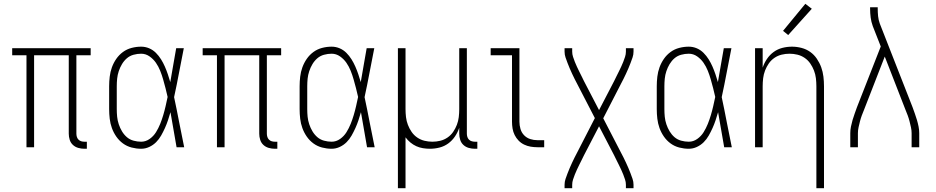

<svg xmlns="http://www.w3.org/2000/svg" viewBox="-20 -773 4915 1008"><path d="M423 8Q407 8 391 3.5Q375 -1 363 -12Q351 -23 346 -39Q341 -55 341 -71V-483H159V0H119V-483H44V-520H456V-483H381V-71Q381 -63 383.5 -54.5Q386 -46 392 -40Q398 -34 406 -31.5Q414 -29 423 -29H436V8Z M721 8Q696 8 671 1.5Q646 -5 625.5 -20Q605 -35 590.5 -56Q576 -77 567.5 -100.5Q559 -124 556 -149.5Q553 -175 553 -200V-320Q553 -345 556 -370.5Q559 -396 567.5 -419.5Q576 -443 590.5 -464Q605 -485 625.5 -500Q646 -515 671 -521.5Q696 -528 721 -528Q743 -528 763 -519.5Q783 -511 798.5 -495.5Q814 -480 825.5 -461.5Q837 -443 845.5 -423.5Q854 -404 861 -383.5Q868 -363 874 -342Q882 -387 889.5 -431.5Q897 -476 905 -520H945Q932 -456 920 -391.5Q908 -327 894 -263Q908 -198 920.5 -132Q933 -66 947 0H907Q899 -46 891 -92Q883 -138 875 -184Q869 -163 862 -142Q855 -121 846 -101Q837 -81 826 -61.5Q815 -42 799.5 -26.5Q784 -11 763.5 -1.5Q743 8 721 8ZM721 -29Q745 -29 765.5 -43.5Q786 -58 799 -79Q812 -100 821 -122.5Q830 -145 837 -168.5Q844 -192 849.5 -216Q855 -240 860 -264Q855 -287 849 -310Q843 -333 836.5 -356Q830 -379 821 -401.5Q812 -424 798.5 -443.5Q785 -463 765 -477Q745 -491 721 -491Q701 -491 681 -485.5Q661 -480 646 -467Q631 -454 620.5 -436.5Q610 -419 603.5 -399.5Q597 -380 595 -360Q593 -340 593 -320V-200Q593 -180 595 -160Q597 -140 603.5 -120.5Q610 -101 620.5 -83.5Q631 -66 646 -53Q661 -40 681 -34.5Q701 -29 721 -29Z M1423 8Q1407 8 1391 3.5Q1375 -1 1363 -12Q1351 -23 1346 -39Q1341 -55 1341 -71V-483H1159V0H1119V-483H1044V-520H1456V-483H1381V-71Q1381 -63 1383.5 -54.5Q1386 -46 1392 -40Q1398 -34 1406 -31.5Q1414 -29 1423 -29H1436V8Z M1721 8Q1696 8 1671 1.5Q1646 -5 1625.5 -20Q1605 -35 1590.5 -56Q1576 -77 1567.5 -100.5Q1559 -124 1556 -149.5Q1553 -175 1553 -200V-320Q1553 -345 1556 -370.5Q1559 -396 1567.5 -419.5Q1576 -443 1590.5 -464Q1605 -485 1625.5 -500Q1646 -515 1671 -521.5Q1696 -528 1721 -528Q1743 -528 1763 -519.5Q1783 -511 1798.5 -495.5Q1814 -480 1825.5 -461.5Q1837 -443 1845.5 -423.5Q1854 -404 1861 -383.5Q1868 -363 1874 -342Q1882 -387 1889.5 -431.5Q1897 -476 1905 -520H1945Q1932 -456 1920 -391.5Q1908 -327 1894 -263Q1908 -198 1920.5 -132Q1933 -66 1947 0H1907Q1899 -46 1891 -92Q1883 -138 1875 -184Q1869 -163 1862 -142Q1855 -121 1846 -101Q1837 -81 1826 -61.5Q1815 -42 1799.5 -26.5Q1784 -11 1763.5 -1.5Q1743 8 1721 8ZM1721 -29Q1745 -29 1765.5 -43.5Q1786 -58 1799 -79Q1812 -100 1821 -122.5Q1830 -145 1837 -168.5Q1844 -192 1849.5 -216Q1855 -240 1860 -264Q1855 -287 1849 -310Q1843 -333 1836.5 -356Q1830 -379 1821 -401.5Q1812 -424 1798.5 -443.5Q1785 -463 1765 -477Q1745 -491 1721 -491Q1701 -491 1681 -485.5Q1661 -480 1646 -467Q1631 -454 1620.5 -436.5Q1610 -419 1603.5 -399.5Q1597 -380 1595 -360Q1593 -340 1593 -320V-200Q1593 -180 1595 -160Q1597 -140 1603.5 -120.5Q1610 -101 1620.5 -83.5Q1631 -66 1646 -53Q1661 -40 1681 -34.5Q1701 -29 1721 -29Z M2069 215V-520H2109V-200Q2109 -179 2111.5 -158Q2114 -137 2121.5 -117.5Q2129 -98 2141 -80.5Q2153 -63 2170.5 -51Q2188 -39 2208.5 -34Q2229 -29 2250 -29Q2271 -29 2291.5 -34Q2312 -39 2329.5 -51Q2347 -63 2359 -80.5Q2371 -98 2378.5 -117.5Q2386 -137 2388.5 -158Q2391 -179 2391 -200V-520H2431V-71Q2431 -63 2433.5 -54.5Q2436 -46 2442 -40Q2448 -34 2456.5 -31.5Q2465 -29 2473 -29H2486V8H2473Q2457 8 2441 3.5Q2425 -1 2413 -12Q2401 -23 2396 -39Q2391 -55 2391 -71V-102Q2383 -78 2368.5 -56.5Q2354 -35 2333.5 -20Q2313 -5 2288 1.5Q2263 8 2237 8Q2219 8 2200.5 5Q2182 2 2165.5 -5.5Q2149 -13 2134.5 -25Q2120 -37 2109 -52V215Z M2802 0Q2784 0 2766 -3Q2748 -6 2731.5 -14Q2715 -22 2702.5 -35Q2690 -48 2682 -64Q2674 -80 2671 -98Q2668 -116 2668 -134V-483H2556V-520H2707V-134Q2707 -115 2712.5 -96Q2718 -77 2731.5 -63Q2745 -49 2763.5 -43Q2782 -37 2802 -37H2837V0Z M2944 215V197Q2944 181 2949 166.5Q2954 152 2959.5 137.5Q2965 123 2971 109Q2977 95 2983.5 81Q2990 67 2997 53Q3004 39 3011 26L3103 -153L3011 -331Q3004 -344 2997 -358Q2990 -372 2983.5 -386Q2977 -400 2971 -414Q2965 -428 2959.5 -442.5Q2954 -457 2949 -471.5Q2944 -486 2944 -502V-520H2984V-502Q2984 -488 2988.5 -474.5Q2993 -461 2998 -448Q3003 -435 3009 -422.5Q3015 -410 3021 -397.5Q3027 -385 3033.5 -372.5Q3040 -360 3046 -347L3125 -195L3204 -347Q3210 -360 3216.5 -372.5Q3223 -385 3229 -397.5Q3235 -410 3241 -422.5Q3247 -435 3252 -448Q3257 -461 3261.5 -474.5Q3266 -488 3266 -502V-520H3306V-502Q3306 -486 3301 -471.5Q3296 -457 3290.5 -442.5Q3285 -428 3279 -414Q3273 -400 3266.5 -386Q3260 -372 3253 -358Q3246 -344 3239 -331L3147 -152L3239 26Q3246 39 3253 53Q3260 67 3266.5 81Q3273 95 3279 109Q3285 123 3290.5 137.5Q3296 152 3301 166.5Q3306 181 3306 197V215H3266V197Q3266 183 3261.5 169.5Q3257 156 3252 143Q3247 130 3241 117.5Q3235 105 3229 92.5Q3223 80 3216.5 67.5Q3210 55 3204 42L3125 -110L3046 42Q3040 55 3033.5 67.5Q3027 80 3021 92.5Q3015 105 3009 117.5Q3003 130 2998 143Q2993 156 2988.5 169.5Q2984 183 2984 197V215Z M3596 8Q3571 8 3546 1.5Q3521 -5 3500.5 -20Q3480 -35 3465.5 -56Q3451 -77 3442.5 -100.5Q3434 -124 3431 -149.5Q3428 -175 3428 -200V-320Q3428 -345 3431 -370.5Q3434 -396 3442.5 -419.5Q3451 -443 3465.5 -464Q3480 -485 3500.5 -500Q3521 -515 3546 -521.5Q3571 -528 3596 -528Q3618 -528 3638 -519.5Q3658 -511 3673.5 -495.5Q3689 -480 3700.5 -461.5Q3712 -443 3720.5 -423.5Q3729 -404 3736 -383.5Q3743 -363 3749 -342Q3757 -387 3764.5 -431.5Q3772 -476 3780 -520H3820Q3807 -456 3795 -391.5Q3783 -327 3769 -263Q3783 -198 3795.5 -132Q3808 -66 3822 0H3782Q3774 -46 3766 -92Q3758 -138 3750 -184Q3744 -163 3737 -142Q3730 -121 3721 -101Q3712 -81 3701 -61.5Q3690 -42 3674.5 -26.5Q3659 -11 3638.5 -1.5Q3618 8 3596 8ZM3596 -29Q3620 -29 3640.5 -43.5Q3661 -58 3674 -79Q3687 -100 3696 -122.5Q3705 -145 3712 -168.5Q3719 -192 3724.5 -216Q3730 -240 3735 -264Q3730 -287 3724 -310Q3718 -333 3711.5 -356Q3705 -379 3696 -401.5Q3687 -424 3673.5 -443.5Q3660 -463 3640 -477Q3620 -491 3596 -491Q3576 -491 3556 -485.5Q3536 -480 3521 -467Q3506 -454 3495.5 -436.5Q3485 -419 3478.5 -399.5Q3472 -380 3470 -360Q3468 -340 3468 -320V-200Q3468 -180 3470 -160Q3472 -140 3478.5 -120.5Q3485 -101 3495.5 -83.5Q3506 -66 3521 -53Q3536 -40 3556 -34.5Q3576 -29 3596 -29Z M4266 215V-320Q4266 -341 4263.5 -362Q4261 -383 4253.5 -402.5Q4246 -422 4234 -439.5Q4222 -457 4204.5 -469Q4187 -481 4166.5 -486Q4146 -491 4125 -491Q4104 -491 4083.5 -486Q4063 -481 4045.5 -469Q4028 -457 4016 -439.5Q4004 -422 3996.5 -402.5Q3989 -383 3986.5 -362Q3984 -341 3984 -320V0H3944V-520H3984V-418Q3992 -442 4006.5 -463.5Q4021 -485 4041.5 -500Q4062 -515 4087 -521.5Q4112 -528 4138 -528Q4163 -528 4188 -521.5Q4213 -515 4233.5 -500.5Q4254 -486 4268.5 -464.5Q4283 -443 4291.5 -419.5Q4300 -396 4303 -370.5Q4306 -345 4306 -320V215ZM4118 -589 4091 -611 4208 -753 4242 -727Z M4444 0V-74Q4444 -91 4447.5 -108.5Q4451 -126 4456 -143Q4461 -160 4467 -176.5Q4473 -193 4479 -210L4604 -529L4562 -636Q4554 -658 4551 -681Q4548 -704 4548 -728V-735H4588V-728Q4588 -708 4590 -688Q4592 -668 4599 -649L4771 -210Q4777 -193 4783 -176.5Q4789 -160 4794 -143Q4799 -126 4802.5 -108.5Q4806 -91 4806 -74V0H4766V-74Q4766 -89 4762.5 -105Q4759 -121 4755 -136.5Q4751 -152 4745.5 -167Q4740 -182 4734 -196L4625 -476L4516 -196Q4510 -182 4504.5 -167Q4499 -152 4495 -136.5Q4491 -121 4487.5 -105Q4484 -89 4484 -74V0Z"/></svg>

Font: Zed Sans Extralight
Style: Regular
Weight: 200
Designer: Belleve Invis
Foundry: Belleve Invis
Version: Version 1.0.0; ttfautohint (v1.8.4)